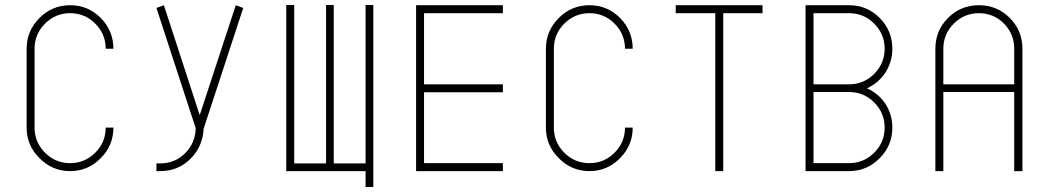

<svg xmlns="http://www.w3.org/2000/svg" viewBox="-20 -688 4216 772"><path d="M139 -52Q87 -103 87 -175V-492Q87 -564 139 -616Q190 -667 262 -667Q334 -667 385 -616Q436 -564 436 -492H405Q405 -551 363 -593Q321 -635 262 -635Q203 -635 161 -593Q119 -551 119 -492V-175Q119 -116 161 -74Q203 -32 262 -32Q321 -32 363 -74Q405 -116 405 -175H436Q436 -103 385 -52Q334 0 262 0Q190 0 139 -52Z M624 0H609V-31H624Q683 -31 724 -71.5Q765 -112 767 -172L609 -656L639 -667L783 -225L928 -667L958 -656L799 -171Q795 -98 745.5 -49Q696 0 624 0Z M1481 64H1450V0H1131V-668H1163V-31H1291V-668H1322V-31H1450V-668H1481Z M1685 -635V-349H2002V-317H1685V-32H2002V0H1653V-667H2002V-635Z M2227 -52Q2175 -103 2175 -175V-492Q2175 -564 2227 -616Q2278 -667 2350 -667Q2422 -667 2473 -616Q2524 -564 2524 -492H2493Q2493 -551 2451 -593Q2409 -635 2350 -635Q2291 -635 2249 -593Q2207 -551 2207 -492V-175Q2207 -116 2249 -74Q2291 -32 2350 -32Q2409 -32 2451 -74Q2493 -116 2493 -175H2524Q2524 -103 2473 -52Q2422 0 2350 0Q2278 0 2227 -52Z M3046 -667V-635H2888V0H2856V-635H2697V-667Z M3540 -271Q3568 -227 3568 -175Q3568 -103 3517 -52Q3466 0 3394 0H3219V-667H3394Q3466 -667 3517 -616Q3568 -564 3568 -492Q3568 -440 3540 -396Q3512 -354 3466 -333Q3512 -312 3540 -271ZM3251 -349H3394Q3453 -349 3495 -391Q3537 -433 3537 -492Q3537 -551 3495 -593Q3453 -635 3394 -635H3251ZM3394 -32Q3453 -32 3495 -74Q3537 -116 3537 -175Q3537 -234 3495 -276Q3453 -318 3394 -318H3251V-32Z M4040 -616Q4091 -565 4091 -492V0H4058V-318H3773V0H3741V-492Q3741 -565 3792 -616Q3843 -667 3916 -667Q3989 -667 4040 -616ZM4058 -492Q4058 -551 4017 -593Q3975 -635 3916 -635Q3857 -635 3815 -593Q3773 -551 3773 -492V-349H4058Z"/></svg>

Font: Zector
Style: Regular
Weight: 400
Designer: GGBot
Version: 0.72